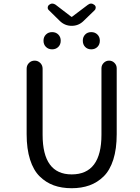

<svg xmlns="http://www.w3.org/2000/svg" viewBox="-20 -1082 761 1045"><path d="M370.1 -57.6Q315.4 -57.6 272.5 -73.2Q229.5 -88.9 195.8 -122.1Q162.1 -155.3 143.6 -213.4Q125 -271.5 125 -351.6V-708Q125 -726.6 137.7 -739.3Q150.4 -752 168.5 -752Q186.5 -752 199.2 -739.3Q211.9 -726.6 211.9 -708V-348.6Q211.9 -132.8 370.1 -132.8Q532.2 -132.8 532.2 -348.6V-710Q532.2 -727.5 544.4 -739.7Q556.6 -752 573.7 -752Q590.8 -752 603 -739.7Q615.2 -727.5 615.2 -710V-351.6Q615.2 -271.5 596.7 -213.4Q578.1 -155.3 544.4 -122.1Q510.7 -88.9 467.3 -73.2Q423.8 -57.6 370.1 -57.6ZM305.7 -967.8 246.1 -1026.4Q239.3 -1032.2 239.7 -1041Q240.2 -1049.8 247.1 -1055.7Q255.9 -1062.5 264.6 -1062.5Q273.4 -1062.5 282.2 -1056.6L366.2 -992.2Q368.2 -990.2 370.1 -990.2Q372.1 -990.2 374 -992.2L458 -1055.7Q466.8 -1062.5 475.6 -1062.5Q484.4 -1062.5 493.2 -1055.7Q501 -1049.8 501 -1041Q501 -1032.2 495.1 -1026.4L433.6 -966.8Q407.2 -941.4 370.1 -941.4Q333 -941.4 305.7 -967.8ZM216.8 -860.4Q216.8 -880.9 230 -894Q243.2 -907.2 263.7 -907.2Q284.2 -907.2 297.4 -894Q310.5 -880.9 310.5 -860.4Q310.5 -839.8 297.4 -826.7Q284.2 -813.5 263.7 -813.5Q243.2 -813.5 230 -826.7Q216.8 -839.8 216.8 -860.4ZM430.7 -860.4Q430.7 -880.9 443.4 -894Q456.1 -907.2 476.6 -907.2Q497.1 -907.2 510.3 -894Q523.4 -880.9 523.4 -860.4Q523.4 -839.8 510.3 -826.7Q497.1 -813.5 476.6 -813.5Q456.1 -813.5 443.4 -826.7Q430.7 -839.8 430.7 -860.4Z"/></svg>

Font: Gen Jyuu Gothic Regular
Style: Regular
Weight: 400
Designer: [Source Han Sans]
Ryoko NISHIZUKA  (kana & ideographs); Paul D. Hunt (Latin, Greek & Cyrillic); Wenlong ZHANG  (bopomofo
Version: Version 1.002.20150607